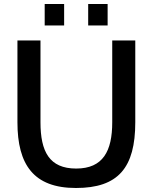

<svg xmlns="http://www.w3.org/2000/svg" viewBox="-20 -924 761 958"><path d="M67 -314C67 -102 148 14 359 14C570 14 655 -87 655 -314V-722H540V-314C540 -170 494 -83 360 -83C226 -83 182 -168 182 -314V-722H67ZM203 -797H300V-904H203ZM420 -797H517V-904H420Z"/></svg>

Font: Perun Medium
Style: Regular
Weight: 500
Foundry: Copyright (c) Stefan Peev, Context Ltd, 2016
Version: Version 1.089